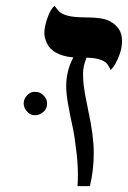

<svg xmlns="http://www.w3.org/2000/svg" viewBox="-20 -637 438 657"><path d="M206.5 -340.8Q206.5 -395.5 231 -440.4Q155.8 -447.3 137.7 -495.6Q131.8 -510.3 131.8 -523.4Q131.8 -536.6 134.8 -549.8Q137.7 -563 142.6 -576.2Q153.3 -606.9 167 -617.2Q172.9 -607.9 181.6 -598.6Q201.7 -577.6 269 -577.6Q331.5 -577.6 355 -564.9Q378.4 -552.2 387.9 -535.6Q397.5 -519 397.5 -498.8Q397.5 -478.5 393.1 -463.1Q388.7 -447.8 382.8 -434.6Q369.6 -406.2 358.4 -397.5Q349.6 -417 341.8 -423.3Q319.8 -439.5 275.9 -439.5Q264.2 -410.2 264.2 -386.5Q264.2 -362.8 266.1 -346.9Q268.1 -331.1 271 -314.5Q274.9 -293.5 282.2 -257.8Q300.8 -172.9 300.8 -113.5Q300.8 -54.2 287.6 0H245.1Q246.6 -17.6 246.6 -38.3Q246.6 -59.1 244.9 -82.5Q243.2 -106 240.2 -127.9Q234.9 -172.9 230 -195.6Q225.1 -218.3 221.4 -236.1Q217.8 -253.9 214.4 -272.5Q206.5 -315.4 206.5 -340.8ZM141.1 -282.7Q141.1 -257.8 116.2 -246.1Q108.9 -242.7 100.6 -242.7Q85 -242.7 76.2 -251.5Q61 -266.6 61 -282.7Q61 -298.8 72.8 -310.8Q84.5 -322.8 96.7 -322.8Q108.9 -322.8 116.2 -319.6Q123.5 -316.4 128.9 -310.5Q141.1 -298.8 141.1 -282.7Z"/></svg>

Font: Cardo-Italic
Style: Italic
Weight: 400
Italic angle: -12°
Designer: David J. Perry
Foundry: David J. Perry
Version: Version 0.991